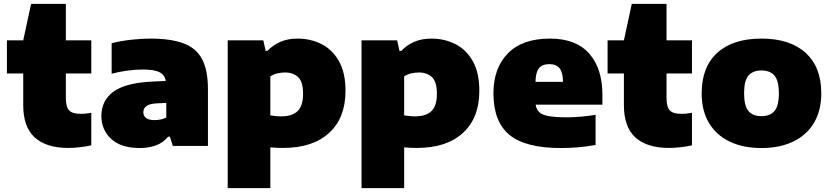

<svg xmlns="http://www.w3.org/2000/svg" viewBox="-20 -760 4327 1000"><path d="M336 10.5Q221 10.5 161 -44Q101 -98.5 101 -212.5V-377.5H16V-550H101L142 -740H323V-550H455.5V-377.5H323V-251Q323 -202 340.5 -184.5Q358 -167 401 -167Q413 -167 426 -168.2Q439 -169.5 455.5 -172.5V-3Q431.5 2.5 398.8 6.5Q366 10.5 336 10.5Z M708.5 11Q610 11 559 -36.5Q508 -84 508 -155.5Q508 -236 570.2 -282Q632.5 -328 770.5 -335L843.5 -338.5Q837.5 -370.5 810 -384.2Q782.5 -398 721.5 -398Q687.5 -398 643.8 -392.2Q600 -386.5 561.5 -376V-535Q609 -547 663.2 -553Q717.5 -559 762.5 -559Q869 -559 935.2 -534.5Q1001.5 -510 1032.2 -452.5Q1063 -395 1063 -296V0H880L865 -48H855.5Q829.5 -16 791.2 -2.5Q753 11 708.5 11ZM726.5 -175Q726.5 -156.5 740.8 -145.5Q755 -134.5 783.5 -134.5Q798 -134.5 814.5 -137.2Q831 -140 846 -148V-224L793.5 -221.5Q757 -219 741.8 -207Q726.5 -195 726.5 -175Z M1166 220V-550H1351.5L1363.5 -495H1373Q1400 -524 1439 -541.5Q1478 -559 1530 -559Q1597 -559 1653.8 -530.8Q1710.5 -502.5 1745 -442.2Q1779.5 -382 1779.5 -286.5Q1779.5 -146 1694.2 -67.8Q1609 10.5 1454 10.5Q1436.5 10.5 1419.5 9.8Q1402.5 9 1388 7.5V220ZM1445 -154Q1502.5 -154 1530.5 -181.8Q1558.5 -209.5 1558.5 -271Q1558.5 -334 1532.8 -358.2Q1507 -382.5 1464.5 -382.5Q1444 -382.5 1423.8 -377.5Q1403.5 -372.5 1388 -362V-159Q1399.5 -157 1414.5 -155.5Q1429.5 -154 1445 -154Z M1863 220V-550H2048.5L2060.5 -495H2070Q2097 -524 2136 -541.5Q2175 -559 2227 -559Q2294 -559 2350.8 -530.8Q2407.5 -502.5 2442 -442.2Q2476.5 -382 2476.5 -286.5Q2476.5 -146 2391.2 -67.8Q2306 10.5 2151 10.5Q2133.5 10.5 2116.5 9.8Q2099.5 9 2085 7.5V220ZM2142 -154Q2199.5 -154 2227.5 -181.8Q2255.5 -209.5 2255.5 -271Q2255.5 -334 2229.8 -358.2Q2204 -382.5 2161.5 -382.5Q2141 -382.5 2120.8 -377.5Q2100.5 -372.5 2085 -362V-159Q2096.5 -157 2111.5 -155.5Q2126.5 -154 2142 -154Z M2900.5 11Q2716.5 11 2633.2 -57.8Q2550 -126.5 2550 -274.5Q2550 -405 2625.2 -482Q2700.5 -559 2844.5 -559Q2980 -559 3048.8 -481Q3117.5 -403 3117.5 -267V-215H2770Q2773.5 -190.5 2788.5 -176Q2803.5 -161.5 2838 -155.2Q2872.5 -149 2934.5 -149Q2968 -149 3007 -152.5Q3046 -156 3082 -162V-5Q3032 4 2987.2 7.5Q2942.5 11 2900.5 11ZM2841 -426Q2804.5 -426 2787.2 -404.8Q2770 -383.5 2769 -333.5H2912.5Q2911.5 -383.5 2894.2 -404.8Q2877 -426 2841 -426Z M3464.5 10.5Q3349.5 10.5 3289.5 -44Q3229.5 -98.5 3229.5 -212.5V-377.5H3144.5V-550H3229.5L3270.5 -740H3451.5V-550H3584V-377.5H3451.5V-251Q3451.5 -202 3469 -184.5Q3486.5 -167 3529.5 -167Q3541.5 -167 3554.5 -168.2Q3567.5 -169.5 3584 -172.5V-3Q3560 2.5 3527.2 6.5Q3494.5 10.5 3464.5 10.5Z M3946 11Q3850.5 11 3780.5 -22.5Q3710.5 -56 3672.5 -119.8Q3634.5 -183.5 3634.5 -274Q3634.5 -411 3715.8 -485Q3797 -559 3946 -559Q4094.5 -559 4176 -484.8Q4257.5 -410.5 4257.5 -274.5Q4257.5 -183.5 4219.2 -119.8Q4181 -56 4111 -22.5Q4041 11 3946 11ZM3946 -155Q3990.5 -155 4013.5 -181.5Q4036.5 -208 4036.5 -274Q4036.5 -340.5 4013.2 -366.8Q3990 -393 3946 -393Q3901.5 -393 3878.5 -366.8Q3855.5 -340.5 3855.5 -274.5Q3855.5 -208.5 3878.2 -181.8Q3901 -155 3946 -155Z"/></svg>

Font: Encode Sans SemiExpanded SemiExpanded Black
Style: Regular
Weight: 900
Width: 6
Designer: Multiple Designers
Foundry: Impallari Type
Version: Version 3.000; ttfautohint (v1.8.3) -l 8 -r 50 -G 200 -x 14 